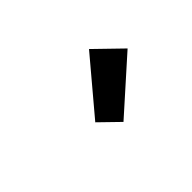

<svg xmlns="http://www.w3.org/2000/svg" viewBox="-33 -1133 693 693"><g transform="rotate(-45 313.0 -787.0)"><path d="M317 -650 244 -721 415 -924 515 -827Z"/></g></svg>

Font: Noto Sans SC
Style: Bold
Weight: 700
Designer: Ryoko NISHIZUKA  (kana, bopomofo & ideographs); Paul D. Hunt (Latin, Greek & Cyrillic); Sandoll Communications , Soo-you
Foundry: Adobe
Version: Version 2.004-H2;hotconv 1.0.118;makeotfexe 2.5.65603